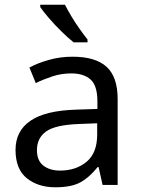

<svg xmlns="http://www.w3.org/2000/svg" viewBox="-20 -786 601 816"><path d="M288 -545Q386 -545 433 -502Q480 -459 480 -365V0H416L399 -76H395Q360 -32 321.5 -11Q283 10 215 10Q142 10 94 -28.5Q46 -67 46 -149Q46 -229 109 -272.5Q172 -316 303 -320L394 -323V-355Q394 -422 365 -448Q336 -474 283 -474Q241 -474 203 -461.5Q165 -449 132 -433L105 -499Q140 -518 188 -531.5Q236 -545 288 -545ZM314 -259Q214 -255 175.5 -227Q137 -199 137 -148Q137 -103 164.5 -82Q192 -61 235 -61Q303 -61 348 -98.5Q393 -136 393 -214V-262ZM256 -766Q267 -744 283.5 -716.5Q300 -689 318.5 -663Q337 -637 352 -618V-606H293Q270 -624 241 -652.5Q212 -681 187.5 -709.5Q163 -738 151 -756V-766Z"/></svg>

Font: Noto Sans Glagolitic
Style: Regular
Weight: 400
Designer: Monotype Design Team
Foundry: Monotype Imaging Inc.
Version: Version 2.004; ttfautohint (v1.8.4.7-5d5b)